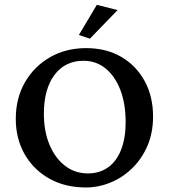

<svg xmlns="http://www.w3.org/2000/svg" viewBox="-20 -786 716 814"><path d="M343.8 8.8Q256.8 8.8 189.9 -28.3Q123 -65.4 85 -131.3Q46.9 -197.3 46.9 -282.2Q46.9 -369.1 85.4 -436.5Q124 -503.9 191.4 -543Q258.8 -582 345.7 -582Q429.7 -582 493.2 -545.4Q556.6 -508.8 592.8 -443.4Q628.9 -377.9 628.9 -292Q628.9 -222.7 605 -167.5Q581.1 -112.3 540.5 -72.8Q500 -33.2 448.7 -12.2Q397.5 8.8 343.8 8.8ZM352.5 -50.8Q402.3 -50.8 438.5 -76.7Q474.6 -102.5 493.7 -151.9Q512.7 -201.2 512.7 -267.6Q512.7 -346.7 490.2 -404.8Q467.8 -462.9 427.7 -495.6Q387.7 -528.3 334 -528.3Q255.9 -528.3 210.9 -468.3Q166 -408.2 166 -303.7Q166 -229.5 189.9 -172.4Q213.9 -115.2 255.9 -83Q297.9 -50.8 352.5 -50.8ZM361.3 -622.1 314.5 -637.7 390.6 -765.6 478.5 -743.2Z"/></svg>

Font: Crimson Pro ExtraLight Medium
Style: Regular
Weight: 500
Version: Version 1.002